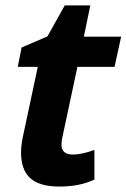

<svg xmlns="http://www.w3.org/2000/svg" viewBox="-20 -682 469 712"><path d="M251 -108.9Q282.7 -108.9 330.1 -126V-16.1Q275.9 9.8 200.2 9.8Q127 9.8 92.5 -21Q58.1 -51.8 58.1 -116.2Q58.1 -140.6 64 -170.9L120.1 -434.1H45.9L60.1 -505.9L155.8 -546.9L220.2 -662.1H314.9L291 -545.9H429.2L404.8 -434.1H267.1L210.9 -170.9Q208 -156.2 208 -145Q208 -108.9 251 -108.9Z"/></svg>

Font: TypoPRO Open Sans
Style: Bold Italic
Weight: 700
Italic angle: -12°
Foundry: Ascender Corporation
Version: Version 1.10